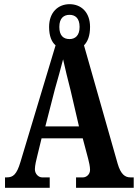

<svg xmlns="http://www.w3.org/2000/svg" viewBox="-20 -899 660 919"><path d="M4 0H218V-50H181C166 -50 147 -65 147 -89C147 -107 154 -135 158 -151L179 -237H376L402 -139C406 -124 411 -102 411 -86C411 -62 391 -50 378 -50H344V0H620V-50H604C579 -50 558 -64 543 -116L382 -682C400 -700 411 -728 411 -770C411 -841 368 -879 313 -879C259 -879 215 -841 215 -770C215 -727 227 -698 246 -682L78 -124C60 -63 42 -50 13 -50H4ZM313 -712C283 -712 264 -729 264 -770C264 -813 286 -828 313 -828C339 -828 361 -813 361 -770C361 -728 339 -712 313 -712ZM197 -294 243 -473C255 -515 273 -579 282 -615C291 -575 305 -515 318 -466L358 -294Z"/></svg>

Font: Noto Serif Sinhala ExtraCondensed
Style: Bold
Weight: 700
Width: 2
Designer: Jelle Bosma - Monotype Design Team
Foundry: Monotype Imaging Inc.
Version: Version 2.007